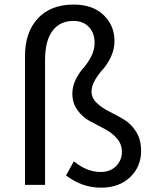

<svg xmlns="http://www.w3.org/2000/svg" viewBox="-20 -827 682 859"><path d="M431.6 12.7Q347.7 12.7 275.4 -42L310.5 -105.5Q368.2 -57.6 429.7 -57.6Q473.6 -57.6 499.5 -84Q525.4 -110.4 525.4 -147.5Q525.4 -182.6 502.4 -208.5Q479.5 -234.4 446.8 -251Q414.1 -267.6 381.8 -285.2Q349.6 -302.7 326.7 -334Q303.7 -365.2 303.7 -408.2Q303.7 -441.4 319.3 -472.2Q335 -502.9 353.5 -523.4Q372.1 -543.9 387.7 -573.7Q403.3 -603.5 403.3 -634.8Q403.3 -678.7 377.9 -706.1Q352.5 -733.4 308.6 -733.4Q248 -733.4 214.8 -689Q181.6 -644.5 181.6 -558.6V0H91.8V-576.2Q91.8 -682.6 149.4 -744.6Q207 -806.6 309.6 -806.6Q394.5 -806.6 443.4 -759.8Q492.2 -712.9 492.2 -643.6Q492.2 -606.4 476.1 -572.3Q460 -538.1 440.9 -517.6Q421.9 -497.1 405.8 -470.2Q389.6 -443.4 389.6 -418Q389.6 -388.7 412.6 -366.7Q435.5 -344.7 467.8 -328.6Q500 -312.5 532.7 -293.5Q565.4 -274.4 588.4 -238.8Q611.3 -203.1 611.3 -152.3Q611.3 -81.1 562 -34.2Q512.7 12.7 431.6 12.7Z"/></svg>

Font: GenYoGothic TW TTF Regular
Style: Regular
Weight: 400
Version: Version 1.300